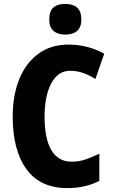

<svg xmlns="http://www.w3.org/2000/svg" viewBox="-20 -952 580 982"><path d="M339 -590Q276 -590 242 -525.5Q208 -461 208 -355Q208 -242 243 -183.5Q278 -125 347 -125Q384 -125 419 -137Q454 -149 488 -166V-27Q417 10 324 10Q186 10 115.5 -86.5Q45 -183 45 -356Q45 -464 78.5 -547Q112 -630 176 -677Q240 -724 331 -724Q378 -724 424 -712.5Q470 -701 513 -677L468 -548Q438 -567 406 -578.5Q374 -590 339 -590ZM314 -932Q353 -932 374.5 -913Q396 -894 396 -853Q396 -812 374 -793.5Q352 -775 314 -775Q276 -775 254 -793.5Q232 -812 232 -853Q232 -895 253 -913.5Q274 -932 314 -932Z"/></svg>

Font: Noto Sans Lao Condensed ExtraBold
Style: Regular
Weight: 800
Width: 3
Designer: Monotype Design Team
Foundry: Monotype Imaging Inc.
Version: Version 2.003; ttfautohint (v1.8.4.7-5d5b)